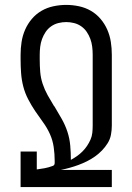

<svg xmlns="http://www.w3.org/2000/svg" viewBox="-20 -763 540 783"><path d="M64 0V-145H130V-72Q146 -74 162 -77Q178 -80 194 -86Q198 -87 200.5 -90Q203 -93 203 -98V-107Q203 -135 199 -163Q195 -191 183.5 -216.5Q172 -242 155.5 -264.5Q139 -287 123.5 -310Q108 -333 95 -358Q82 -383 75 -410Q68 -437 66 -465Q64 -493 64 -521V-540Q64 -566 68 -592Q72 -618 82.5 -642Q93 -666 110 -686Q127 -706 149.5 -719Q172 -732 198 -737.5Q224 -743 250 -743Q276 -743 302 -737.5Q328 -732 350.5 -719Q373 -706 390 -686Q407 -666 417.5 -642Q428 -618 432 -592Q436 -566 436 -540V-251Q436 -232 432.5 -213.5Q429 -195 419 -179Q409 -163 396 -149.5Q383 -136 367.5 -125Q352 -114 335 -105.5Q318 -97 300.5 -90.5Q283 -84 265 -79Q247 -74 228 -70H436V0ZM269 -111Q282 -118 294 -126.5Q306 -135 316.5 -145.5Q327 -156 335 -168Q343 -180 349 -193.5Q355 -207 356.5 -221.5Q358 -236 358 -251V-540Q358 -556 356 -572.5Q354 -589 348.5 -604Q343 -619 334 -632.5Q325 -646 311.5 -655.5Q298 -665 282 -669Q266 -673 250 -673Q234 -673 218 -669Q202 -665 188.5 -655.5Q175 -646 166 -632.5Q157 -619 151.5 -604Q146 -589 144 -572.5Q142 -556 142 -540V-520Q142 -495 144 -470Q146 -445 154 -421Q162 -397 174.5 -374.5Q187 -352 200 -331L202 -329Q217 -304 231.5 -278.5Q246 -253 255 -225.5Q264 -198 266.5 -169Q269 -140 269 -111Z"/></svg>

Font: Iosevka Term Curly
Style: Regular
Weight: 400
Designer: Belleve Invis
Foundry: Belleve Invis
Version: Version 32.3.0